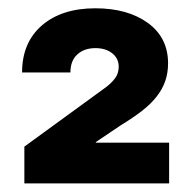

<svg xmlns="http://www.w3.org/2000/svg" viewBox="-20 -856 456 454"><path d="M37.6 -422.4V-509.3L204.6 -630.9Q217.8 -640.1 230.7 -649.9Q243.7 -659.7 252.2 -671.1Q260.7 -682.6 260.7 -698.2Q260.7 -717.8 245.4 -730Q230 -742.2 205.6 -742.2Q179.2 -742.2 162.8 -727.3Q146.5 -712.4 146.5 -684.6H32.2Q32.2 -755.4 79.1 -795.9Q126 -836.4 205.6 -836.4Q281.7 -836.4 329.6 -801.8Q377.4 -767.1 377.4 -706.1Q377.4 -683.6 370.8 -664.6Q364.3 -645.5 350.8 -628.2Q337.4 -610.8 316.2 -594.2Q294.9 -577.6 266.1 -560.1L206.5 -520V-518.6H379.9V-422.4Z"/></svg>

Font: Inter 28pt ExtraBold
Style: Regular
Weight: 800
Designer: Rasmus Andersson
Foundry: rsms
Version: Version 4.001;git-66647c0bb